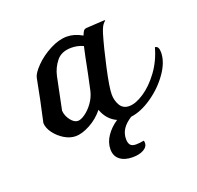

<svg xmlns="http://www.w3.org/2000/svg" viewBox="-110 -547 870 846"><g transform="rotate(-20 324.5 -124.0)"><path d="M373 96Q373 114 380.5 123.5Q388 133 407 133Q424 133 444 129Q446 135 446 140Q446 158 426 169.5Q406 181 374 181Q337 181 315 164Q293 147 293 115Q293 83 313 53.5Q333 24 365 3Q321 -17 303 -67Q276 -33 238 -12.5Q200 8 170 8Q144 8 118 -7.5Q92 -23 74 -47Q56 -71 55 -95Q78 -197 96 -293Q100 -313 130 -343.5Q160 -374 202 -396Q244 -418 282 -418Q317 -418 353 -397Q360 -414 364 -418.5Q368 -423 376 -424L463 -429L466 -427Q454 -417 448 -405Q442 -393 437 -377Q419 -316 400 -229.5Q381 -143 381 -110Q381 -82 394.5 -59Q408 -36 437 -36Q467 -36 506.5 -62Q546 -88 580.5 -135Q615 -182 631 -241Q649 -241 649 -211Q649 -166 614.5 -116.5Q580 -67 528 -31Q476 5 428 11Q400 29 386.5 49.5Q373 70 373 96ZM298 -157 314 -232Q332 -324 339 -353Q313 -365 284 -365Q237 -365 213.5 -335.5Q190 -306 182 -269L151 -118Q153 -93 169 -72.5Q185 -52 202 -52Q216 -52 236 -66Q256 -80 273.5 -104Q291 -128 298 -157Z"/></g></svg>

Font: Charmonman
Style: Bold
Weight: 700
Designer: Ekaluck Peanpanawate
Foundry: Cadson Demak Co.,Ltd.
Version: Version 1.000; ttfautohint (v1.6)